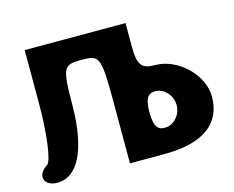

<svg xmlns="http://www.w3.org/2000/svg" viewBox="-99 -902 1212 995"><g transform="rotate(-15 507.0 -404.0)"><path d="M107 -469C107 -311 88 -167 65 -153C1 -113 19 -50 94 -50C205 -50 270 -184 272 -417C273 -621 280 -633 378 -633C479 -633 482 -625 482 -342V-50H665C873 -50 982 -127 982 -275C982 -392 861 -508 740 -508C667 -508 648 -533 648 -633V-758H107ZM794 -279C794 -233 761 -190 721 -183C668 -174 648 -200 648 -279C648 -358 668 -384 721 -375C761 -368 794 -325 794 -279Z"/></g></svg>

Font: Hussar Skorodowane
Style: Bold
Weight: 700
Foundry: Cannot Into Space Fonts
Version: Version 0.892